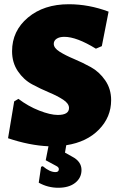

<svg xmlns="http://www.w3.org/2000/svg" viewBox="-20 -679 568 907"><path d="M305 -659Q400 -659 493 -624L461 -461L433 -449Q342 -505 284 -505Q261 -505 247.5 -496Q234 -487 234 -472Q234 -452 262 -434.5Q290 -417 329.5 -400.5Q369 -384 409 -362Q449 -340 477 -299.5Q505 -259 505 -206Q505 -126 447.5 -67Q390 -8 293 7L287 42L321 61Q365 84 365 124Q365 161 335.5 184.5Q306 208 255 208Q206 208 163 184L174 109L182 106Q215 134 242 134Q258 134 258 120Q258 111 246 105L196 78L209 12Q119 8 18 -26L47 -200L67 -212Q113 -177 165.5 -156.5Q218 -136 253 -136Q306 -136 306 -169Q306 -190 278.5 -208Q251 -226 211.5 -242.5Q172 -259 132 -280.5Q92 -302 64.5 -342.5Q37 -383 37 -437Q37 -533 112 -596Q187 -659 305 -659Z"/></svg>

Font: Alegreya Sans SC Black
Style: Regular
Weight: 900
Designer: Juan Pablo del Peral
Foundry: Huerta Tipografica
Version: Version 2.007